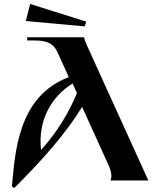

<svg xmlns="http://www.w3.org/2000/svg" viewBox="-20 -910 787 968"><path d="M537 0H728L422 -673C415 -688 407 -706 404 -722H117V-706H154C228 -706 253 -684 271 -644L327 -521C66 -424 56 -130 40 30L52 38C196 -106 312 -237 394 -371L526 -80C539 -53 547 -22 537 0ZM187 -154C170 -301 238 -423 346 -489L368 -441C326 -339 268 -244 187 -154ZM110 -804 407 -777 415 -801 132 -890Z"/></svg>

Font: Sinistre
Style: Bold
Weight: 700
Designer: Jules Durand
Foundry: Collletttivo
Version: Version 69.420;Glyphs 3.2 (3217)